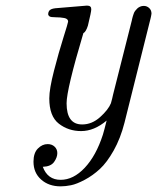

<svg xmlns="http://www.w3.org/2000/svg" viewBox="-20 -451 554 677"><path d="M98.1 119.1Q98.1 88.4 113.5 72.8Q128.9 57.1 147.9 57.1Q163.1 57.1 172.6 66.2Q182.1 75.2 182.1 88.9Q182.1 104 170.7 120.1Q159.2 136.2 130.9 137.2Q147.9 183.1 193.8 183.1Q238.8 183.1 278.8 140.6Q318.8 98.1 342.8 23.9Q347.7 7.8 356 -25.9Q312 11.2 266.1 11.2Q221.2 11.2 187.5 -14.9Q153.8 -41 153.8 -104Q153.8 -137.2 170.4 -201.7Q187 -266.1 203.6 -318.6Q220.2 -371.1 220.2 -375Q220.2 -384.8 206.5 -387.5Q192.9 -390.1 176 -390.1Q159.2 -390.1 154.8 -393.1Q146 -398.9 152.8 -412.1Q157.7 -419.9 174.8 -421.9Q274.9 -430.7 286.1 -431.2H287.1Q302.2 -431.2 301.8 -418Q301.8 -409.2 290 -360.8Q283.2 -338.9 273.9 -334Q214.8 -135.7 214.8 -86.9Q214.8 -12.2 269.5 -12.2Q269.5 -12.2 270 -12.2Q304.2 -12.2 333 -38.1Q361.8 -64 371.1 -86.9Q373 -92.8 375.5 -103.3Q377.9 -113.8 378.9 -118.2L444.8 -378.9L445.8 -383.8Q446.8 -388.7 448 -392.3Q449.2 -396 451.2 -402.1Q453.1 -408.2 456.5 -412.6Q460 -417 463.9 -420.9Q467.8 -424.8 473.9 -427.5Q480 -430.2 486.8 -430.2Q498 -430.2 506.1 -422.6Q514.2 -415 514.2 -402.8Q514.2 -399.9 512.7 -394Q511.2 -388.2 511.2 -387.2L418.9 -18.1Q404.8 37.1 380.9 79.6Q356.9 122.1 332 145Q307.1 168 278.6 183.1Q250 198.2 230.5 202.1Q210.9 206.1 193.8 206.1Q151.9 206.1 125 182.1Q98.1 158.2 98.1 119.1Z"/></svg>

Font: CMU Classical Serif
Style: Italic
Weight: 500
Italic angle: -14.04°
Version: Version 0.7.0